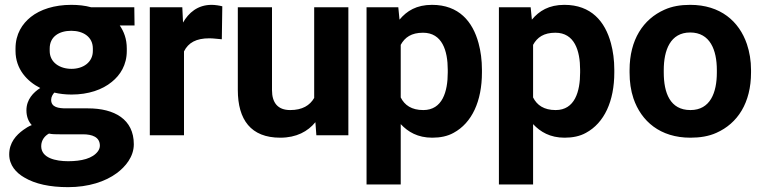

<svg xmlns="http://www.w3.org/2000/svg" viewBox="-20 -558 3152 792"><path d="M18 79C18 124 47 155 80 174C125 201 186 214 261 214C345 214 415 191 462 156C497 130 532 89 532 37C532 -66 452 -111 343 -111H253C222 -111 191 -115 191 -146C191 -159 198 -169 204 -176C225 -171 249 -168 275 -168C345 -168 402 -188 441 -220C476 -248 503 -290 503 -348V-358C503 -398 491 -428 474 -453H535L534 -528H356C331 -535 303 -538 274 -538C204 -538 146 -519 107 -488C72 -460 44 -418 44 -358V-348C44 -273 92 -222 146 -195C118 -177 89 -148 89 -103C89 -76 98 -56 111 -42C98 -37 87 -30 76 -22C47 -1 18 30 18 79ZM150 45C150 20 165 2 182 -7C195 -4 211 -4 227 -4H322C360 -4 392 7 392 43C392 51 389 59 384 66C362 96 316 107 261 107C210 107 150 94 150 45ZM185 -348V-358C185 -407 224 -431 274 -431C323 -431 363 -406 363 -358V-348C363 -301 323 -274 275 -274C227 -274 185 -300 185 -348Z M598 0H739V-346C757 -382 789 -400 844 -400C859 -400 881 -397 895 -396L897 -532C886 -535 867 -538 853 -538C795 -538 758 -505 735 -465L732 -528H598Z M961 -187C961 -64 1015 10 1136 10C1203 10 1250 -16 1281 -54L1285 0H1417V-528H1276V-154C1258 -123 1227 -104 1177 -104C1126 -104 1102 -134 1102 -186V-528H961Z M1492 203H1633V-46C1663 -14 1703 10 1763 10C1796 10 1826 4 1851 -10C1927 -51 1968 -141 1968 -259V-270C1968 -310 1963 -347 1954 -380C1930 -469 1873 -538 1762 -538C1698 -538 1658 -513 1628 -477L1623 -528H1492ZM1633 -156V-373C1650 -404 1677 -423 1725 -423C1804 -423 1827 -349 1827 -270V-259C1827 -180 1805 -104 1726 -104C1678 -104 1649 -124 1633 -156Z M2038 203H2179V-46C2209 -14 2249 10 2309 10C2342 10 2372 4 2397 -10C2473 -51 2514 -141 2514 -259V-270C2514 -310 2509 -347 2500 -380C2476 -469 2419 -538 2308 -538C2244 -538 2204 -513 2174 -477L2169 -528H2038ZM2179 -156V-373C2196 -404 2223 -423 2271 -423C2350 -423 2373 -349 2373 -270V-259C2373 -180 2351 -104 2272 -104C2224 -104 2195 -124 2179 -156Z M2577 -259C2577 -220 2582 -185 2593 -152C2625 -58 2703 10 2828 10C2868 10 2904 4 2935 -10C3023 -49 3078 -134 3078 -259V-269C3078 -308 3072 -343 3061 -376C3029 -470 2952 -538 2827 -538C2787 -538 2752 -532 2721 -518C2633 -479 2577 -394 2577 -269ZM2718 -259V-269C2718 -351 2745 -424 2827 -424C2909 -424 2937 -352 2937 -269V-259C2937 -176 2910 -104 2828 -104C2744 -104 2718 -175 2718 -259Z"/></svg>

Font: Asimov Pro
Style: Bd
Weight: 700
Designer: Google
Version: Version 2.000980; 2014